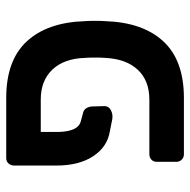

<svg xmlns="http://www.w3.org/2000/svg" viewBox="-17 -594 611 617"><g transform="rotate(-90 288.5 -285.5)"><path d="M173 -402V-460H277C317.7 -460 349.8 -447.5 373.5 -422.5C397.2 -397.5 409.7 -362.3 411 -317C411.7 -310.3 412 -300 412 -286C412 -271.3 411.7 -260.7 411 -254C409 -208.7 396.3 -173.5 373 -148.5C349.7 -123.5 317.7 -111 277 -111H101C94.3 -111 88.7 -108.8 84 -104.5C79.3 -100.2 77 -94.3 77 -87V-24C77 -17.3 79.3 -11.7 84 -7C88.7 -2.3 94.3 0 101 0H282C362.7 0 423.3 -22 464 -66C504.7 -110 526.3 -172 529 -252C529.7 -258.7 530 -270 530 -286C530 -301.3 529.7 -312.3 529 -319C526.3 -399 504.7 -461 464 -505C423.3 -549 362.7 -571 282 -571H89C82.3 -571 76.8 -568.8 72.5 -564.5C68.2 -560.2 65.7 -554.3 65 -547V-410C65 -361.3 75 -321.8 95 -291.5C115 -261.2 141.7 -243.3 175 -238L215 -230C225.7 -228.7 235.2 -230.3 243.5 -235C251.8 -239.7 256 -246.3 256 -255L255 -292C255 -299.3 253.5 -305.8 250.5 -311.5C247.5 -317.2 243.3 -321 238 -323L205 -332C185 -338 174.3 -361.3 173 -402Z"/></g></svg>

Font: Rubik
Style: Regular
Weight: 500
Designer: Hubert & Fischer
Foundry: Hubert & Fischer
Version: Version 1.100